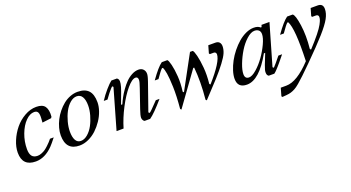

<svg xmlns="http://www.w3.org/2000/svg" viewBox="-51 -1104 3558 1947"><g transform="rotate(-20 1727.5 -130.0)"><path d="M362.8 -509.8Q430.7 -509.8 456.1 -472.7Q481.4 -435.5 475.1 -363.8L466.8 -350.1L369.1 -337.9L372.1 -383.8Q375 -428.7 364.3 -448.2Q353.5 -467.8 325.2 -467.8Q278.3 -467.8 232.7 -421.6Q187 -375.5 158 -298.3Q128.9 -221.2 128.9 -138.2Q128.9 -87.4 148.4 -62.7Q168 -38.1 209 -38.1Q230 -38.1 252.9 -47.4Q275.9 -56.6 292.5 -68.1Q309.1 -79.6 330.1 -99.4Q351.1 -119.1 360.1 -129.4Q369.1 -139.6 384.8 -158.2H424.8Q382.3 -103.5 359.9 -80.6Q271.5 9.8 172.9 9.8Q28.8 9.8 28.8 -136.2Q28.8 -196.3 56.4 -262.7Q84 -329.1 128.7 -383.8Q173.3 -438.5 235.8 -474.1Q298.3 -509.8 362.8 -509.8Z M498.5 -151.9Q498.5 -189.9 509.8 -231.4Q521 -272.9 541 -312.5Q561 -352.1 590.1 -387.9Q619.1 -423.8 652.6 -450.9Q686 -478 726.8 -493.9Q767.6 -509.8 808.6 -509.8Q886.7 -509.8 925.3 -469Q963.9 -428.2 963.9 -341.8Q963.9 -297.9 947 -248.5Q930.2 -199.2 899.7 -153.8Q869.1 -108.4 830.1 -71.5Q791 -34.7 742.4 -12.5Q693.8 9.8 645.5 9.8Q498.5 9.8 498.5 -151.9ZM784.7 -470.2Q747.6 -470.2 712.2 -439.5Q676.8 -408.7 652.3 -361.8Q627.9 -314.9 613.3 -259.8Q598.6 -204.6 598.6 -155.8Q598.6 -96.7 617.2 -63.2Q635.7 -29.8 672.9 -29.8Q710.4 -29.8 746.6 -60.5Q782.7 -91.3 807.9 -138.2Q833 -185.1 848.4 -240.2Q863.8 -295.4 863.8 -344.2Q863.8 -403.3 844 -436.8Q824.2 -470.2 784.7 -470.2Z M1348.1 0Q1338.4 -4.4 1331.8 -16.4Q1325.2 -28.3 1325.2 -42Q1325.2 -66.4 1346.2 -127L1416 -330.1Q1437 -390.1 1437 -410.2Q1437 -443.8 1410.2 -443.8Q1373 -443.8 1316.4 -377.2Q1259.8 -310.5 1205.6 -206.5Q1151.4 -102.5 1121.1 0H1045.4L1169.4 -432.1L1158.2 -441.9Q1152.3 -436.5 1141.6 -425.3Q1130.9 -414.1 1109.9 -387.9Q1088.9 -361.8 1068.4 -332H1028.3Q1061.5 -383.8 1103.8 -432.4Q1146 -481 1171.4 -500H1231.4Q1243.2 -492.2 1248 -479.7Q1252.9 -467.3 1248.3 -437.7Q1243.7 -408.2 1226.1 -360.8L1179.2 -234.9H1193.4Q1206.5 -266.1 1224.4 -299.3Q1242.2 -332.5 1269.5 -371.3Q1296.9 -410.2 1325.9 -439.9Q1355 -469.7 1392.1 -489.7Q1429.2 -509.8 1465.3 -509.8Q1498 -509.8 1516.6 -490.2Q1535.2 -470.7 1535.2 -441.9Q1535.2 -437 1534.7 -431.6Q1534.2 -426.3 1532.7 -419.7Q1531.2 -413.1 1530 -407.5Q1528.8 -401.9 1526.1 -393.3Q1523.4 -384.8 1521.7 -379.2Q1520 -373.5 1516.4 -362.8Q1512.7 -352.1 1510.7 -346.4Q1508.8 -340.8 1504.4 -328.4Q1500 -315.9 1498 -310.1L1413.1 -67.9L1424.3 -58.1Q1439.9 -66.9 1516.1 -147.5Q1522.9 -154.8 1526.4 -158.2H1566.4Q1462.9 -38.1 1408.2 0Z M1706.1 -441.9H1696.3Q1676.3 -424.3 1625 -350.1H1585Q1665.5 -464.8 1715.3 -500H1775.4Q1787.6 -490.2 1800.3 -438.5Q1813 -386.7 1818.6 -310.1Q1824.2 -233.4 1812 -146L1822.3 -136.2L2020 -500H2049.3Q2061.5 -490.2 2075 -436.5Q2088.4 -382.8 2095.5 -302.2Q2102.5 -221.7 2092.3 -127.9L2102.1 -118.2Q2269 -306.6 2269 -384.8Q2268.1 -396.5 2261.5 -403.3Q2254.9 -410.2 2243.2 -410.2H2201.2L2194.3 -419.9L2217.3 -500H2293Q2321.8 -500 2335.9 -484.1Q2350.1 -468.3 2350.1 -441.9Q2350.1 -407.2 2334.7 -370.6Q2319.3 -334 2276.6 -277.3Q2233.9 -220.7 2175 -155.3Q2116.2 -89.8 2012.2 20L2002 9.8Q2020.5 -178.2 2005.4 -335.9H1995.1L1738.3 20L1728 9.8Q1740.7 -128.9 1737.3 -226.3Q1733.9 -323.7 1725.8 -371.8Q1717.8 -419.9 1706.1 -441.9Z M2688 -116.2 2732.9 -230H2719.2Q2585 9.8 2451.2 9.8Q2351.1 9.8 2351.1 -87.9Q2351.1 -127 2366 -174.1Q2380.9 -221.2 2405.8 -267.6Q2430.7 -314 2466.1 -358.2Q2501.5 -402.3 2540.3 -435.8Q2579.1 -469.2 2623.3 -489.5Q2667.5 -509.8 2709 -509.8Q2755.9 -509.8 2777.8 -487.8H2788.1L2794.9 -509.8H2880.9L2752.9 -67.9L2764.2 -58.1Q2788.6 -82.5 2849.1 -158.2H2889.2Q2886.2 -154.3 2870.1 -134.5Q2854 -114.7 2848.1 -107.7Q2842.3 -100.6 2827.9 -83.3Q2813.5 -65.9 2805.4 -57.1Q2797.4 -48.3 2785.9 -35.6Q2774.4 -22.9 2765.4 -14.6Q2756.3 -6.3 2748 0H2688Q2672.9 -8.8 2669.7 -27.6Q2666.5 -46.4 2671.6 -66.9Q2676.8 -87.4 2688 -116.2ZM2451.2 -102.1Q2451.2 -51.8 2495.1 -51.8Q2528.8 -51.8 2577.1 -94Q2625.5 -136.2 2667 -194.3Q2708.5 -252.4 2738.3 -316.2Q2768.1 -379.9 2768.1 -419.9Q2768.1 -449.7 2750.7 -463.9Q2733.4 -478 2707 -478Q2667.5 -478 2620.4 -435.3Q2573.2 -392.6 2536.9 -332.8Q2500.5 -272.9 2475.8 -208.5Q2451.2 -144 2451.2 -102.1Z M3091.8 -9.8Q3104.5 -358.9 3058.6 -441.9H3048.8Q3028.8 -424.3 2977.5 -350.1H2937.5Q3018.1 -464.8 3067.9 -500H3127.9Q3153.3 -484.4 3169.9 -368.9Q3186.5 -253.4 3171.9 -111.8L3181.6 -102.1Q3246.6 -171.9 3288.8 -224.9Q3331.1 -277.8 3347.7 -309.3Q3364.3 -340.8 3368.9 -356Q3373.5 -371.1 3373.5 -384.8Q3373.5 -396.5 3366.5 -403.3Q3359.4 -410.2 3347.7 -410.2H3305.7L3298.8 -419.9L3321.8 -500H3397.9Q3454.6 -500 3454.6 -441.9Q3454.6 -394.5 3425.8 -341.6Q3397 -288.6 3323.7 -205.6Q3250.5 -122.6 3106.9 20Q3044.9 81.5 3007.6 116.9Q2970.2 152.3 2938.2 179.7Q2906.2 207 2883.3 219Q2860.4 231 2839.8 237.3Q2819.3 243.7 2791.5 246.1L2744.6 250L2736.8 240.2L2760.7 155.8H2820.8Q2937 155.8 3091.8 -9.8Z"/></g></svg>

Font: Happy Times at the IKOB New Game Plus Edition
Style: Italic
Weight: 400
Italic angle: -16°
Designer: Lucas Le Bihan
Foundry: Lucas Le Bihan
Version: Version 1.000;PS 1.0;hotconv 1.0.88;makeotf.lib2.5.647800